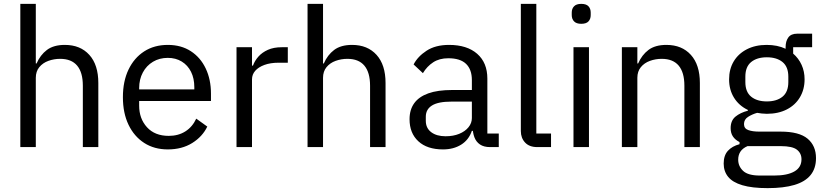

<svg xmlns="http://www.w3.org/2000/svg" viewBox="-20 -760 4244 992"><path d="M85 0V-740H165V-432H169Q188 -476 222.5 -502Q257 -528 315 -528Q395 -528 441.5 -476.5Q488 -425 488 -331V0H408V-317Q408 -386 378.5 -421Q349 -456 291 -456Q259 -456 230 -445.5Q201 -435 183 -413Q165 -391 165 -358V0Z M847 12Q777 12 725 -21.5Q673 -55 644 -115.5Q615 -176 615 -258Q615 -340 644 -400.5Q673 -461 725 -494.5Q777 -528 847 -528Q916 -528 966 -495.5Q1016 -463 1043 -406Q1070 -349 1070 -276V-238H699V-214Q699 -147 739.5 -102.5Q780 -58 852 -58Q901 -58 937.5 -81Q974 -104 994 -147L1051 -106Q1026 -54 973 -21Q920 12 847 12ZM847 -461Q804 -461 770.5 -441Q737 -421 718 -385.5Q699 -350 699 -305V-298H984V-309Q984 -355 967 -389Q950 -423 919 -442Q888 -461 847 -461Z M1282 0H1202V-516H1282V-421H1287Q1296 -446 1315 -467.5Q1334 -489 1364 -502.5Q1394 -516 1436 -516H1467V-436H1420Q1377 -436 1346 -424.5Q1315 -413 1298.5 -394Q1282 -375 1282 -350Z M1569 0V-740H1649V-432H1653Q1672 -476 1706.5 -502Q1741 -528 1799 -528Q1879 -528 1925.5 -476.5Q1972 -425 1972 -331V0H1892V-317Q1892 -386 1862.5 -421Q1833 -456 1775 -456Q1743 -456 1714 -445.5Q1685 -435 1667 -413Q1649 -391 1649 -358V0Z M2557 0H2512Q2480 0 2460 -13.5Q2440 -27 2431 -51Q2422 -75 2422 -106V-113L2453 -84H2418Q2402 -37 2362.5 -12.5Q2323 12 2269 12Q2187 12 2141.5 -30Q2096 -72 2096 -144Q2096 -193 2120 -226.5Q2144 -260 2192.5 -277.5Q2241 -295 2316 -295H2418V-346Q2418 -401 2388 -430Q2358 -459 2296 -459Q2250 -459 2218 -438Q2186 -417 2165 -382L2117 -427Q2138 -468 2184 -498Q2230 -528 2300 -528Q2393 -528 2445.5 -482Q2498 -436 2498 -354V-70H2557ZM2418 -235H2312Q2244 -235 2212 -215Q2180 -195 2180 -157V-136Q2180 -98 2208 -77Q2236 -56 2282 -56Q2322 -56 2352.5 -68.5Q2383 -81 2400.5 -102.5Q2418 -124 2418 -150Z M2827 0H2756Q2715 0 2693 -23.5Q2671 -47 2671 -83V-740H2751V-70H2827Z M2983 -637Q2958 -637 2946 -649.5Q2934 -662 2934 -682V-695Q2934 -715 2946 -727.5Q2958 -740 2983 -740Q3009 -740 3020.5 -727.5Q3032 -715 3032 -695V-682Q3032 -662 3020.5 -649.5Q3009 -637 2983 -637ZM2943 0V-516H3023V0Z M3273 0H3193V-516H3273V-432H3277Q3296 -476 3330.5 -502Q3365 -528 3423 -528Q3503 -528 3549.5 -476.5Q3596 -425 3596 -331V0H3516V-317Q3516 -386 3486.5 -421Q3457 -456 3399 -456Q3367 -456 3338 -445.5Q3309 -435 3291 -413Q3273 -391 3273 -358Z M4196 57Q4196 110 4168 144.5Q4140 179 4084.5 195.5Q4029 212 3946 212Q3866 212 3815.5 197Q3765 182 3742 153.5Q3719 125 3719 85Q3719 43 3741 19Q3763 -5 3801 -15V-26Q3779 -37 3767 -54.5Q3755 -72 3755 -98Q3755 -137 3780 -157.5Q3805 -178 3844 -188V-192Q3798 -214 3772.5 -255Q3747 -296 3747 -350Q3747 -403 3771 -443Q3795 -483 3839 -505.5Q3883 -528 3941 -528Q3969 -528 3993.5 -523Q4018 -518 4039 -508V-517Q4039 -547 4053 -566.5Q4067 -586 4099 -586H4176V-516H4078V-483Q4106 -459 4121.5 -425Q4137 -391 4137 -350Q4137 -298 4113 -257.5Q4089 -217 4045 -194.5Q4001 -172 3942 -172Q3929 -172 3916 -173.5Q3903 -175 3892 -177Q3867 -170 3845.5 -156.5Q3824 -143 3824 -119Q3824 -96 3846 -88Q3868 -80 3903 -80H4013Q4109 -80 4152.5 -43.5Q4196 -7 4196 57ZM4121 63Q4121 32 4097.5 13.5Q4074 -5 4014 -5H3842Q3817 6 3805.5 23.5Q3794 41 3794 65Q3794 99 3819.5 123Q3845 147 3906 147H3980Q4047 147 4084 126Q4121 105 4121 63ZM3942 -236Q3993 -236 4023 -260.5Q4053 -285 4053 -336V-364Q4053 -415 4023 -439.5Q3993 -464 3942 -464Q3891 -464 3861 -439.5Q3831 -415 3831 -364V-336Q3831 -285 3861 -260.5Q3891 -236 3942 -236Z"/></svg>

Font: IBM Plex Sans Var
Style: Regular
Weight: 400
Designer: Mike Abbink, Paul van der Laan, Pieter van Rosmalen
Foundry: Bold Monday
Version: Version 3.000